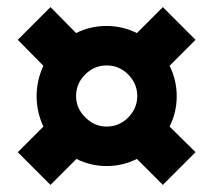

<svg xmlns="http://www.w3.org/2000/svg" viewBox="-20 -522 600 540"><path d="M365 -75Q325 -55 280 -55Q235 -55 195 -75L122 -2L30 -94L102 -166Q83 -207 83 -251.5Q83 -296 102 -337L30 -410L122 -502L194 -429Q234 -449 279.5 -449Q325 -449 365 -429L438 -502L530 -410L457 -337Q477 -297 477 -251.5Q477 -206 457 -166L530 -94L438 -2ZM220 -192Q245 -166 280 -166Q315 -166 340.5 -191.5Q366 -217 366 -252Q366 -287 340.5 -312.5Q315 -338 280 -338Q245 -338 219.5 -312.5Q194 -287 194 -252Q194 -217 220 -192Z"/></svg>

Font: Titillium Web[RUS by Daymarius]
Style: Bold
Weight: 700
Designer: Cyrillization by Daymarius
Foundry: Cyrillization by Daymarius
Version: Version 1.002 September 11, 2018